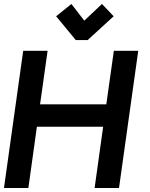

<svg xmlns="http://www.w3.org/2000/svg" viewBox="-35 -948 755 968"><path d="M248 -866 347 -746H407L538 -866L479 -928L390 -844L325 -928ZM539 -692 501 -422H167L205 -692H82L-15 0H108L151 -309H485L442 0H565L662 -692Z"/></svg>

Font: Cantarell
Style: BoldOblique
Weight: 700
Italic angle: -8°
Designer: Dave Crossland
Version: Version 0.024